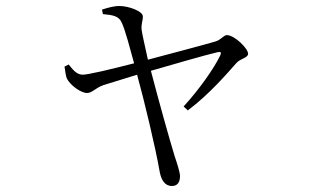

<svg xmlns="http://www.w3.org/2000/svg" viewBox="-20 -566 1040 640"><path d="M209 -351 195 -344C198 -327 199 -313 203 -304C215 -281 250 -256 270 -256C287 -256 297 -272 324 -282L437 -317C461 -230 499 -71 512 5C517 33 529 54 553 54C572 54 580 41 580 21C580 8 570 -22 562 -46C546 -98 509 -230 483 -330C555 -351 670 -384 705 -392C715 -394 719 -393 714 -381C694 -339 645 -269 592 -211L606 -198C678 -252 736 -320 769 -357C782 -371 807 -373 807 -387C807 -404 762 -449 736 -449C726 -449 716 -433 699 -428C666 -418 544 -386 473 -367C465 -406 454 -450 452 -467C450 -488 457 -497 456 -512C456 -528 410 -546 378 -546C359 -546 339 -540 320 -534L323 -519C357 -516 376 -512 385 -492C397 -469 415 -398 427 -355C353 -336 271 -316 254 -317C233 -318 220 -338 209 -351Z"/></svg>

Font: Noto Serif CJK KR Light
Style: Regular
Weight: 300
Designer: Ryoko NISHIZUKA 西塚涼子 (kana & ideographs); Frank Grießhammer (Latin, Greek & Cyrillic); Wenlong ZHANG 张文龙 (bopomofo); San
Foundry: Adobe
Version: Version 2.001;hotconv 1.1.0;makeotfexe 2.6.0